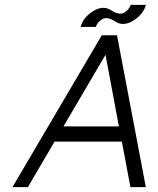

<svg xmlns="http://www.w3.org/2000/svg" viewBox="-20 -770 651 790"><path d="M481.4 -187.5H204.6L94.7 0H31.2L398.9 -625H461.4L580.1 0H516.6ZM241.2 -250H469.2L414.1 -544.4ZM374.5 -659.2H312Q320.8 -696.3 360.8 -722.7Q384.3 -737.8 404.8 -737.8Q421.9 -737.8 437.5 -727.5Q458.5 -713.9 474.6 -713.9Q484.9 -713.9 493.2 -719.2Q512.2 -731.9 517.6 -750H580.1Q570.8 -712.9 530.8 -686.5Q507.3 -671.4 486.8 -671.4Q469.7 -671.4 454.6 -681.6Q433.1 -695.3 417 -695.3Q406.7 -695.3 398.4 -689.9Q379.4 -677.2 374.5 -659.2Z"/></svg>

Font: Juliett
Style: Italic
Weight: 400
Italic angle: -11.25°
Designer: GGBotNet
Foundry: GGBotNet
Version: 0.60